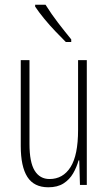

<svg xmlns="http://www.w3.org/2000/svg" viewBox="-20 -784 458 814"><path d="M348 -529V0H319L316 -104H313Q305 -75 290 -49Q275 -23 249.5 -6.5Q224 10 185 10Q124 10 96 -34Q68 -78 68 -165V-529H105V-174Q105 -96 127 -60.5Q149 -25 190 -25Q247 -25 279 -75.5Q311 -126 311 -233V-529ZM173 -764Q198 -724 226.5 -687Q255 -650 282 -617V-606H259Q240 -625 215.5 -650.5Q191 -676 168 -704Q145 -732 129 -756V-764Z"/></svg>

Font: Noto Sans Lao Looped ExtraCondensed ExtraLight
Style: Regular
Weight: 200
Width: 2
Designer: Mark Frömberg, Ben Mitchell
Foundry: The Fontpad Ltd
Version: Version 1.002; ttfautohint (v1.8.4.7-5d5b)